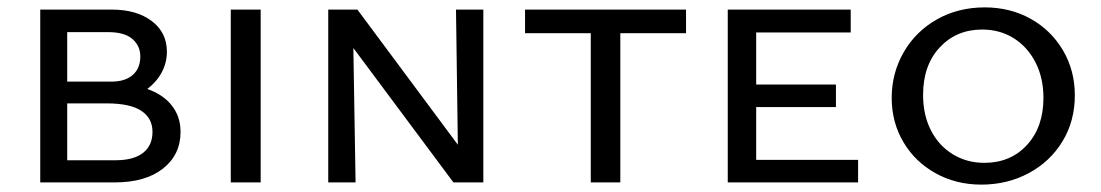

<svg xmlns="http://www.w3.org/2000/svg" viewBox="-20 -494 2981 520"><path d="M469 -137Q469 -75 421.5 -37.5Q374 0 291 0H89V-468H283Q350 -468 391 -437Q432 -406 432 -354Q432 -324 418 -298Q404 -272 379 -253Q422 -238 445.5 -208Q469 -178 469 -137ZM162 -407V-273H282Q319 -273 339.5 -291Q360 -309 360 -341Q360 -370 338.5 -388.5Q317 -407 273 -407ZM393 -137Q393 -174 362.5 -194Q332 -214 269 -214H162V-60H293Q342 -60 367.5 -80Q393 -100 393 -137Z M605 -468H686V0H605Z M1289 -468V0H1208L937 -364L943 0H869V-468H948L1220 -102L1215 -468Z M1838 -404H1660V0H1580V-404H1402V-468H1838Z M2304 -61V0H1951V-468H2284V-406H2028V-265H2244V-204H2028V-61Z M2395 -229Q2395 -296 2427.5 -352.5Q2460 -409 2517.5 -441.5Q2575 -474 2647 -474Q2716 -474 2771.5 -443Q2827 -412 2859 -357.5Q2891 -303 2891 -236Q2891 -166 2857.5 -111Q2824 -56 2766 -25Q2708 6 2638 6Q2569 6 2513.5 -25Q2458 -56 2426.5 -109.5Q2395 -163 2395 -229ZM2806 -229Q2806 -283 2784.5 -325Q2763 -367 2725.5 -390.5Q2688 -414 2640 -414Q2570 -414 2525 -365.5Q2480 -317 2480 -237Q2480 -183 2501 -141.5Q2522 -100 2560 -76.5Q2598 -53 2646 -53Q2717 -53 2761.5 -101.5Q2806 -150 2806 -229Z"/></svg>

Font: Ysabeau SC Medium
Style: Regular
Weight: 500
Designer: Christian Thalmann (Catharsis Fonts)
Version: Version 0.003